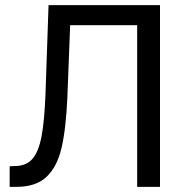

<svg xmlns="http://www.w3.org/2000/svg" viewBox="-20 -727 721 747"><path d="M17.6 -80.1 38.1 -81.1Q82 -81.1 106.2 -108.9Q130.4 -136.7 141.8 -197.5Q153.3 -258.3 157.2 -367.2L168.9 -707H602.5V0H513.7V-628.9H252.9L242.2 -349.6Q236.8 -226.6 219.7 -152.6Q202.6 -78.6 161.4 -39.3Q120.1 0 43.9 0H17.6Z"/></svg>

Font: Pretendard
Style: Regular
Weight: 400
Designer: Base glyphs from Inter by Rasmus Andersson; Hangeul glyphs from Noto Sans CJK(Source Han Sans) by Jang Soo-young and Kan
Foundry: Kil Hyung-jin
Version: Version 1.309